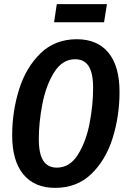

<svg xmlns="http://www.w3.org/2000/svg" viewBox="-20 -895 616 930"><path d="M559 -450Q559 -334 526 -227.5Q493 -121 423 -53Q353 15 247 15Q147 15 93 -50.5Q39 -116 39 -239Q39 -354 72 -460.5Q105 -567 175.5 -636Q246 -705 352 -705Q452 -705 505.5 -639.5Q559 -574 559 -450ZM168 -222Q168 -149 190 -116Q212 -83 255 -83Q318 -83 357.5 -146Q397 -209 414 -298Q431 -387 431 -469Q431 -541 409.5 -574.5Q388 -608 344 -608Q282 -608 242.5 -545Q203 -482 185.5 -392.5Q168 -303 168 -222ZM484 -787H242L255 -875H498Z"/></svg>

Font: Fira Sans Extra Condensed Medium
Style: Italic
Weight: 500
Width: 3
Italic angle: -8°
Designer: Carrois Corporate & Edenspiekermann AG
Foundry: Carrois Corporate GbR & Edenspiekermann AG
Version: Version 4.203